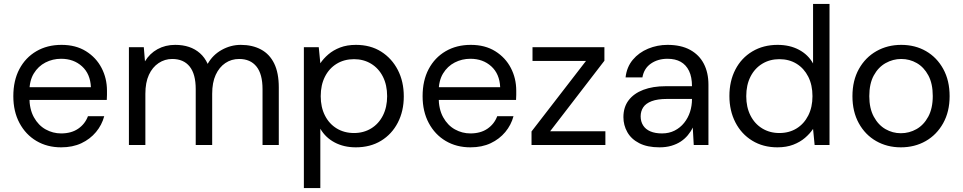

<svg xmlns="http://www.w3.org/2000/svg" viewBox="-20 -740 4915 980"><path d="M292 12Q221 12 166 -20.5Q111 -53 79.5 -112Q48 -171 48 -249Q48 -329 79 -387.5Q110 -446 165.5 -478.5Q221 -511 294 -511Q367 -511 419 -478.5Q471 -446 498.5 -393Q526 -340 526 -277Q526 -267 526 -255.5Q526 -244 525 -230H111V-295H444Q441 -363 398.5 -401.5Q356 -440 292 -440Q249 -440 212 -421Q175 -402 152.5 -365Q130 -328 130 -272V-244Q130 -183 153 -141.5Q176 -100 213 -79.5Q250 -59 292 -59Q344 -59 379 -83Q414 -107 429 -147H512Q500 -102 470 -66Q440 -30 395.5 -9Q351 12 292 12Z M638 0V-499H714L720 -427Q744 -467 784 -489Q824 -511 874 -511Q913 -511 944.5 -500.5Q976 -490 1000.5 -468.5Q1025 -447 1040 -414Q1066 -460 1112 -485.5Q1158 -511 1209 -511Q1268 -511 1312 -487.5Q1356 -464 1379.5 -416Q1403 -368 1403 -294V0H1320V-285Q1320 -362 1289 -400.5Q1258 -439 1201 -439Q1161 -439 1130 -418Q1099 -397 1081 -358Q1063 -319 1063 -261V0H979V-285Q979 -362 948 -400.5Q917 -439 859 -439Q821 -439 789.5 -418Q758 -397 740 -358Q722 -319 722 -261V0Z M1531 220V-499H1607L1615 -417Q1631 -441 1656 -462.5Q1681 -484 1716 -497.5Q1751 -511 1797 -511Q1871 -511 1925.5 -476.5Q1980 -442 2010.5 -383Q2041 -324 2041 -248Q2041 -173 2010.5 -114Q1980 -55 1925 -21.5Q1870 12 1796 12Q1735 12 1688 -13Q1641 -38 1615 -83V220ZM1787 -61Q1836 -61 1874.5 -84.5Q1913 -108 1934.5 -150.5Q1956 -193 1956 -249Q1956 -306 1934.5 -348.5Q1913 -391 1874.5 -414.5Q1836 -438 1787 -438Q1737 -438 1698.5 -414.5Q1660 -391 1638.5 -348.5Q1617 -306 1617 -249Q1617 -193 1638.5 -150.5Q1660 -108 1698.5 -84.5Q1737 -61 1787 -61Z M2381 12Q2310 12 2255 -20.5Q2200 -53 2168.5 -112Q2137 -171 2137 -249Q2137 -329 2168 -387.5Q2199 -446 2254.5 -478.5Q2310 -511 2383 -511Q2456 -511 2508 -478.5Q2560 -446 2587.5 -393Q2615 -340 2615 -277Q2615 -267 2615 -255.5Q2615 -244 2614 -230H2200V-295H2533Q2530 -363 2487.5 -401.5Q2445 -440 2381 -440Q2338 -440 2301 -421Q2264 -402 2241.5 -365Q2219 -328 2219 -272V-244Q2219 -183 2242 -141.5Q2265 -100 2302 -79.5Q2339 -59 2381 -59Q2433 -59 2468 -83Q2503 -107 2518 -147H2601Q2589 -102 2559 -66Q2529 -30 2484.5 -9Q2440 12 2381 12Z M2693 0V-69L2971 -429H2698V-499H3065V-430L2788 -70H3070V0Z M3346 12Q3284 12 3243 -9Q3202 -30 3182 -65.5Q3162 -101 3162 -142Q3162 -193 3188.5 -228Q3215 -263 3263.5 -281.5Q3312 -300 3378 -300H3512Q3512 -347 3497 -378Q3482 -409 3454.5 -424.5Q3427 -440 3387 -440Q3338 -440 3302.5 -415.5Q3267 -391 3259 -345H3173Q3179 -398 3210 -435Q3241 -472 3288 -491.5Q3335 -511 3387 -511Q3456 -511 3502.5 -485.5Q3549 -460 3572.5 -414.5Q3596 -369 3596 -308V0H3521L3516 -89Q3506 -68 3490.5 -49.5Q3475 -31 3454.5 -17.5Q3434 -4 3407 4Q3380 12 3346 12ZM3359 -59Q3395 -59 3423.5 -73.5Q3452 -88 3472 -113Q3492 -138 3502 -169Q3512 -200 3512 -234V-235H3385Q3336 -235 3306 -223.5Q3276 -212 3263 -192Q3250 -172 3250 -146Q3250 -120 3262.5 -100Q3275 -80 3299.5 -69.5Q3324 -59 3359 -59Z M3948 12Q3875 12 3819.5 -22Q3764 -56 3733.5 -115.5Q3703 -175 3703 -250Q3703 -326 3733.5 -385Q3764 -444 3820 -477.5Q3876 -511 3949 -511Q4011 -511 4058 -486Q4105 -461 4130 -416V-720H4214V0H4138L4130 -82Q4114 -58 4089 -36.5Q4064 -15 4029 -1.5Q3994 12 3948 12ZM3958 -61Q4008 -61 4046 -84.5Q4084 -108 4105.5 -150.5Q4127 -193 4127 -249Q4127 -306 4105.5 -348.5Q4084 -391 4046 -414.5Q4008 -438 3958 -438Q3909 -438 3870.5 -414.5Q3832 -391 3810.5 -348.5Q3789 -306 3789 -249Q3789 -193 3810.5 -150.5Q3832 -108 3870.5 -84.5Q3909 -61 3958 -61Z M4578 12Q4508 12 4452 -20Q4396 -52 4363.5 -111Q4331 -170 4331 -249Q4331 -329 4364 -388Q4397 -447 4453.5 -479Q4510 -511 4580 -511Q4651 -511 4706.5 -479Q4762 -447 4794.5 -388Q4827 -329 4827 -249Q4827 -170 4794 -111Q4761 -52 4705 -20Q4649 12 4578 12ZM4578 -60Q4621 -60 4658 -81Q4695 -102 4718 -144.5Q4741 -187 4741 -250Q4741 -313 4718.5 -355Q4696 -397 4659.5 -418Q4623 -439 4580 -439Q4538 -439 4500.5 -418Q4463 -397 4440 -355Q4417 -313 4417 -249Q4417 -187 4440 -144.5Q4463 -102 4499.5 -81Q4536 -60 4578 -60Z"/></svg>

Font: DM Sans 20pt
Style: Regular
Weight: 400
Version: Version 4.004;gftools[0.9.30]